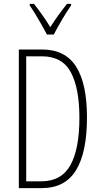

<svg xmlns="http://www.w3.org/2000/svg" viewBox="-20 -969 521 989"><path d="M428 -364Q428 -184 371.5 -92Q315 0 195 0H77V-714H197Q316 -714 372 -626Q428 -538 428 -364ZM389 -362Q389 -514 345 -596.5Q301 -679 195 -679H115V-35H192Q296 -35 342.5 -118Q389 -201 389 -362ZM222 -791Q209 -815 193 -843.5Q177 -872 161 -898Q145 -924 133 -941V-949H155Q174 -925 197 -893Q220 -861 239 -829Q260 -862 279.5 -889Q299 -916 325 -949H346V-941Q324 -909 299.5 -867.5Q275 -826 257 -791Z"/></svg>

Font: Noto Sans Devanagari ExtraCondensed ExtraLight
Style: Regular
Weight: 200
Width: 2
Designer: Jelle Bosma - Monotype Design Team
Foundry: Monotype Imaging Inc.
Version: Version 2.004; ttfautohint (v1.8.4.7-5d5b)